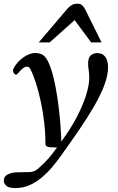

<svg xmlns="http://www.w3.org/2000/svg" viewBox="-47 -776 626 1016"><path d="M34.7 219.2Q-2.4 219.2 -14.6 206.1Q-26.9 192.9 -26.9 182.1Q-26.9 156.2 -4.2 146Q18.6 135.7 46.4 135.7Q87.4 135.7 111.8 134.5Q136.2 133.3 156.2 115.2Q174.8 98.6 187.7 85.7Q200.7 72.8 210.9 60.8Q221.2 48.8 231.4 35.4Q241.7 22 254.9 4.4Q234.4 4.4 220.7 3.4Q207 2.4 200.2 -1.7Q193.4 -5.9 193.4 -16.1Q193.4 -71.8 186.8 -128.7Q180.2 -185.5 168.9 -238Q157.7 -290.5 143.6 -335Q129.4 -379.4 113.8 -410.2Q110.4 -417.5 105.7 -420.4Q101.1 -423.3 95.7 -423.3Q83.5 -423.3 70.6 -411.6Q57.6 -399.9 50.8 -391.1Q43 -380.9 38.1 -380.9Q32.2 -380.9 27.1 -387.7Q22 -394.5 22 -402.3Q22 -408.7 25.4 -415.5Q41 -442.9 61.5 -460.4Q82 -478 102.5 -486.8Q123 -495.6 138.7 -495.6Q162.6 -495.6 179.9 -485.1Q197.3 -474.6 211.4 -441.9Q225.6 -409.7 236.8 -363Q248 -316.4 256.1 -262.7Q264.2 -209 269.3 -155.5Q274.4 -102.1 276.4 -56.2Q276.9 -47.4 276.9 -39.8Q276.9 -32.2 276.9 -26.9Q297.9 -54.2 319.1 -87.4Q340.3 -120.6 359.4 -156.7Q378.4 -192.9 393.3 -229.7Q408.2 -266.6 416.7 -301.5Q425.3 -336.4 425.3 -366.2Q425.3 -381.8 423.8 -393.3Q422.4 -404.8 420.9 -416Q419.4 -427.2 419.4 -441.4Q419.4 -471.2 433.6 -483.2Q447.8 -495.1 466.3 -495.1Q488.3 -495.1 501 -484.6Q513.7 -474.1 519.3 -457.3Q524.9 -440.4 524.9 -421.4Q524.9 -378.4 505.4 -326.2Q485.8 -273.9 451.4 -214.4Q417 -154.8 371.3 -88.1Q325.7 -21.5 273.4 51.3Q254.4 78.1 229.7 107.4Q205.1 136.7 175.3 162.1Q145.5 187.5 110.4 203.4Q75.2 219.2 34.7 219.2ZM158.2 -551.8 311 -731.4Q320.8 -741.7 332.3 -749Q343.8 -756.3 361.3 -756.3Q379.4 -756.3 388.2 -747.8Q397 -739.3 403.3 -727.1L490.2 -551.8H435.1L348.1 -669.4L215.8 -551.8Z"/></svg>

Font: Gelasio
Style: Italic
Weight: 400
Italic angle: -8.5°
Designer: Eben Sorkin
Foundry: Eben Sorkin
Version: Version 1.008